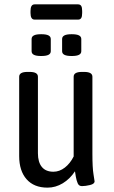

<svg xmlns="http://www.w3.org/2000/svg" viewBox="-20 -854 522 881"><path d="M68 -138V-502Q68 -524 106 -524H116Q154 -524 154 -502V-151Q154 -110 172 -88Q190 -66 225 -66Q253 -66 277.5 -85Q302 -104 318 -136V-502Q318 -524 356 -524H366Q404 -524 404 -502V-149Q404 -84 409 -54.5Q414 -25 414 -22Q414 -10 393 -5Q372 0 356 0Q342 0 336.5 -13Q331 -26 328 -43Q325 -60 324 -68Q301 -33 268 -13Q235 7 198 7Q136 7 102 -31.5Q68 -70 68 -138ZM125 -619V-675Q125 -686 135.5 -691.5Q146 -697 169 -697Q192 -697 202.5 -691.5Q213 -686 213 -675V-619Q213 -608 202.5 -602.5Q192 -597 169 -597Q146 -597 135.5 -602.5Q125 -608 125 -619ZM265 -619V-675Q265 -686 275.5 -691.5Q286 -697 309 -697Q332 -697 342.5 -691.5Q353 -686 353 -675V-619Q353 -608 342.5 -602.5Q332 -597 309 -597Q286 -597 275.5 -602.5Q265 -608 265 -619ZM120 -794V-804Q120 -834 139 -834H338Q348 -834 352.5 -827Q357 -820 357 -804V-794Q357 -778 352.5 -771Q348 -764 338 -764H139Q120 -764 120 -794Z"/></svg>

Font: Asap Condensed
Style: Regular
Weight: 400
Designer: Pablo Cosgaya
Foundry: Omnibus-Type
Version: Version 1.010; ttfautohint (v1.8)